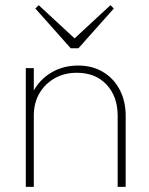

<svg xmlns="http://www.w3.org/2000/svg" viewBox="-20 -724 577 744"><path d="M436 0V-275Q436 -350 393 -396Q350 -442 278 -442Q229 -442 191.5 -420.5Q154 -399 132.5 -362Q111 -325 111 -276L90 -288Q90 -340 115.5 -381Q141 -422 184.5 -446Q228 -470 283 -470Q338 -470 379.5 -445Q421 -420 444 -376Q467 -332 467 -275V0ZM80 0V-460H111V0ZM408 -704 421 -691 284 -537H254L117 -691L130 -704L279 -566H259Z"/></svg>

Font: Outfit Thin Thin
Style: Regular
Weight: 250
Version: Version 1.100;gftools[0.9.27]